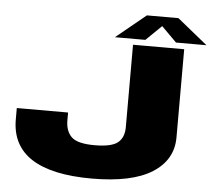

<svg xmlns="http://www.w3.org/2000/svg" viewBox="-56 -887 1059 955"><g transform="rotate(5 473.5 -410.0)"><path d="M435.5 6Q636 6 737.2 -58Q838.5 -122 838.5 -235V-675H583V-263.5Q583 -211.5 551.5 -186Q520 -160.5 435.5 -160.5Q350 -160.5 320.2 -189.5Q290.5 -218.5 290.5 -272.5V-311H34.5V-254.5Q34.5 -124 135.5 -59Q236.5 6 435.5 6ZM490 -704.5H642L719.5 -780L795 -704.5H947L796.5 -826.5H639Z"/></g></svg>

Font: Anybody Expanded Black
Style: Regular
Weight: 900
Width: 7
Designer: Tyler Finck
Foundry: Etcetera Type Company
Version: Version 1.113;gftools[0.9.25]